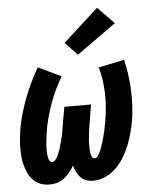

<svg xmlns="http://www.w3.org/2000/svg" viewBox="-55 -835 711 890"><g transform="rotate(-5 300.0 -390.5)"><path d="M140 8Q119 8 99.5 1Q80 -6 66 -19.5Q52 -33 43 -51Q34 -69 28.5 -88.5Q23 -108 21 -128.5Q19 -149 19 -170Q19 -191 21 -212.5Q23 -234 26 -255Q32 -291 42.5 -328Q53 -365 66.5 -400.5Q80 -436 96.5 -470.5Q113 -505 132 -538L239 -487Q222 -458 207.5 -428Q193 -398 182 -367Q171 -336 162 -303.5Q153 -271 148 -239Q147 -231 146 -223.5Q145 -216 144 -208Q143 -200 142 -192Q141 -184 140.5 -176.5Q140 -169 140 -161Q140 -153 140 -145.5Q140 -138 141 -130.5Q142 -123 143.5 -115.5Q145 -108 149 -101.5Q153 -95 161 -95Q169 -95 174.5 -101.5Q180 -108 184 -115Q188 -122 191 -129.5Q194 -137 197 -144.5Q200 -152 202 -159.5Q204 -167 206 -174.5Q208 -182 210 -189.5Q212 -197 214 -204.5Q216 -212 217.5 -219.5Q219 -227 220 -234.5Q221 -242 222.5 -249.5Q224 -257 225 -265L239 -345H363L350 -265Q349 -257 347.5 -249.5Q346 -242 345 -234.5Q344 -227 343 -219.5Q342 -212 341.5 -204.5Q341 -197 340 -189.5Q339 -182 338.5 -174.5Q338 -167 338 -159.5Q338 -152 338.5 -144.5Q339 -137 339.5 -129.5Q340 -122 341.5 -115Q343 -108 347 -101.5Q351 -95 359 -95Q366 -95 371.5 -102Q377 -109 381 -116.5Q385 -124 388 -131.5Q391 -139 393.5 -146.5Q396 -154 398.5 -161.5Q401 -169 403 -176.5Q405 -184 407 -191.5Q409 -199 411 -206.5Q413 -214 414.5 -222Q416 -230 417.5 -237.5Q419 -245 420.5 -252.5Q422 -260 423 -268Q434 -331 432 -393Q430 -455 414 -513L534 -538Q542 -503 547 -468Q552 -433 553.5 -397.5Q555 -362 553.5 -326.5Q552 -291 546 -255Q541 -226 533.5 -198Q526 -170 515 -142Q504 -114 488 -87.5Q472 -61 450.5 -39.5Q429 -18 400.5 -5Q372 8 344 8Q326 8 310.5 2.5Q295 -3 284 -14.5Q273 -26 266.5 -40.5Q260 -55 255 -70Q246 -54 234 -39.5Q222 -25 207.5 -13.5Q193 -2 175 3Q157 8 140 8ZM323 -580 266 -640 430 -789 506 -711Z"/></g></svg>

Font: Iosevka Slab XBdEx
Style: Italic
Weight: 800
Width: 7
Italic angle: -9°
Monospace: yes
Designer: Belleve Invis
Foundry: Belleve Invis
Version: Version 11.1.1; ttfautohint (v1.8.3)